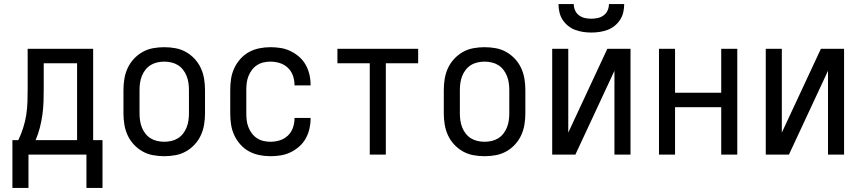

<svg xmlns="http://www.w3.org/2000/svg" viewBox="-20 -760 4240 944"><path d="M41 164V-71H70Q84 -100 94 -131.5Q104 -163 109 -195Q114 -227 115 -259.5Q116 -292 116 -325V-520H438V-71H484V164H405V0H120V164ZM155 -71H359V-449H195V-325Q195 -293 194 -260.5Q193 -228 188.5 -196Q184 -164 176 -132.5Q168 -101 155 -71Z M787 8Q760 8 732.5 3Q705 -2 681 -15.5Q657 -29 638 -49.5Q619 -70 607.5 -95Q596 -120 591.5 -147.5Q587 -175 587 -202V-318Q587 -345 591.5 -372.5Q596 -400 607.5 -425Q619 -450 638 -470.5Q657 -491 681 -504.5Q705 -518 732.5 -523Q760 -528 787 -528Q815 -528 842.5 -523Q870 -518 894 -504.5Q918 -491 937 -470.5Q956 -450 967.5 -425Q979 -400 983.5 -372.5Q988 -345 988 -318V-202Q988 -175 983.5 -147.5Q979 -120 967.5 -95Q956 -70 937 -49.5Q918 -29 894 -15.5Q870 -2 842.5 3Q815 8 787 8ZM788 -63Q805 -63 822.5 -67Q840 -71 854.5 -80Q869 -89 880 -103Q891 -117 897.5 -133.5Q904 -150 906.5 -167.5Q909 -185 909 -202V-318Q909 -335 906.5 -352.5Q904 -370 897.5 -386.5Q891 -403 880 -417Q869 -431 854.5 -440Q840 -449 822.5 -453Q805 -457 788 -457Q770 -457 752.5 -453Q735 -449 720.5 -440Q706 -431 695 -417Q684 -403 677.5 -386.5Q671 -370 668.5 -352.5Q666 -335 666 -318V-202Q666 -185 668.5 -167.5Q671 -150 677.5 -133.5Q684 -117 695 -103Q706 -89 720.5 -80Q735 -71 752.5 -67Q770 -63 788 -63Z M1310 8Q1282 8 1255 2.5Q1228 -3 1204 -16Q1180 -29 1161.5 -50Q1143 -71 1131.5 -96Q1120 -121 1116 -148Q1112 -175 1112 -202V-318Q1112 -345 1116 -372Q1120 -399 1131.5 -424Q1143 -449 1161.5 -470Q1180 -491 1204 -504Q1228 -517 1255 -522.5Q1282 -528 1310 -528Q1335 -528 1360 -524Q1385 -520 1408 -509Q1431 -498 1450.5 -481Q1470 -464 1482.5 -442Q1495 -420 1501 -395Q1507 -370 1507 -345V-340H1428V-343Q1428 -366 1420 -388.5Q1412 -411 1395 -427Q1378 -443 1355.5 -450Q1333 -457 1310 -457Q1292 -457 1275 -453Q1258 -449 1243.5 -439.5Q1229 -430 1218.5 -416Q1208 -402 1201.5 -385.5Q1195 -369 1193 -352Q1191 -335 1191 -318V-202Q1191 -185 1193 -168Q1195 -151 1201.5 -134.5Q1208 -118 1218.5 -104Q1229 -90 1243.5 -80.5Q1258 -71 1275 -67Q1292 -63 1310 -63Q1333 -63 1355.5 -70Q1378 -77 1395 -93Q1412 -109 1420 -131.5Q1428 -154 1428 -177V-180H1507V-175Q1507 -150 1501 -125Q1495 -100 1482.5 -78Q1470 -56 1450.5 -39Q1431 -22 1408 -11Q1385 0 1360 4Q1335 8 1310 8Z M1798 0V-449H1639V-520H2036V-449H1877V0Z M2362 8Q2335 8 2307.5 3Q2280 -2 2256 -15.5Q2232 -29 2213 -49.5Q2194 -70 2182.5 -95Q2171 -120 2166.5 -147.5Q2162 -175 2162 -202V-318Q2162 -345 2166.5 -372.5Q2171 -400 2182.5 -425Q2194 -450 2213 -470.5Q2232 -491 2256 -504.5Q2280 -518 2307.5 -523Q2335 -528 2362 -528Q2390 -528 2417.5 -523Q2445 -518 2469 -504.5Q2493 -491 2512 -470.5Q2531 -450 2542.5 -425Q2554 -400 2558.5 -372.5Q2563 -345 2563 -318V-202Q2563 -175 2558.5 -147.5Q2554 -120 2542.5 -95Q2531 -70 2512 -49.5Q2493 -29 2469 -15.5Q2445 -2 2417.5 3Q2390 8 2362 8ZM2363 -63Q2380 -63 2397.5 -67Q2415 -71 2429.5 -80Q2444 -89 2455 -103Q2466 -117 2472.5 -133.5Q2479 -150 2481.5 -167.5Q2484 -185 2484 -202V-318Q2484 -335 2481.5 -352.5Q2479 -370 2472.5 -386.5Q2466 -403 2455 -417Q2444 -431 2429.5 -440Q2415 -449 2397.5 -453Q2380 -457 2363 -457Q2345 -457 2327.5 -453Q2310 -449 2295.5 -440Q2281 -431 2270 -417Q2259 -403 2252.5 -386.5Q2246 -370 2243.5 -352.5Q2241 -335 2241 -318V-202Q2241 -185 2243.5 -167.5Q2246 -150 2252.5 -133.5Q2259 -117 2270 -103Q2281 -89 2295.5 -80Q2310 -71 2327.5 -67Q2345 -63 2363 -63Z M2695 0V-520H2774V-108L2966 -520H3080V0H3001V-412L2809 0ZM2887 -600Q2867 -600 2847 -603Q2827 -606 2808 -613Q2789 -620 2773 -633Q2757 -646 2746 -663Q2735 -680 2730.5 -700Q2726 -720 2726 -740H2801Q2801 -724 2807.5 -709Q2814 -694 2827 -684.5Q2840 -675 2855.5 -671.5Q2871 -668 2887 -668Q2904 -668 2919.5 -671.5Q2935 -675 2948 -684.5Q2961 -694 2967.5 -709Q2974 -724 2974 -740H3049Q3049 -720 3044.5 -700Q3040 -680 3029 -663Q3018 -646 3002 -633Q2986 -620 2967 -613Q2948 -606 2928 -603Q2908 -600 2887 -600Z M3220 0V-520H3299V-304H3526V-520H3605V0H3526V-233H3299V0Z M3745 0V-520H3824V-108L4016 -520H4130V0H4051V-412L3859 0Z"/></svg>

Font: Iosevka Pride
Style: Regular
Weight: 400
Monospace: yes
Designer: Belleve Invis
Foundry: Belleve Invis
Version: Version 30.3.1; ttfautohint (v1.8.4)